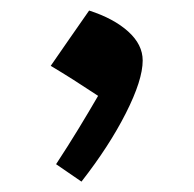

<svg xmlns="http://www.w3.org/2000/svg" viewBox="-20 -210 369 366"><path d="M149.9 -189.9Q196.8 -174.8 224.4 -149.9Q252 -125 252 -94.7Q252 -57.6 220 5.6Q188 68.8 135.3 136.2L86.9 103Q109.9 67.9 129.4 35.9Q148.9 3.9 167 -27.3Q140.1 -44.9 119.9 -57.9Q99.6 -70.8 76.7 -84.5Q93.8 -109.4 111.3 -134.5Q128.9 -159.7 149.9 -189.9Z"/></svg>

Font: Pinar SemiBold
Style: Regular
Weight: 600
Designer: Amin Abedi
Version: Version 3.000